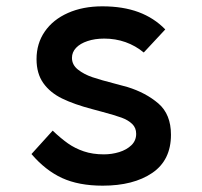

<svg xmlns="http://www.w3.org/2000/svg" viewBox="-20 -580 640 607"><path d="M79.5 -93 146.5 -167Q173 -142 195 -126.5Q217 -111 245 -101.5Q273 -92 308.5 -92Q333.5 -92 357 -99.2Q380.5 -106.5 395.5 -121Q410.5 -135.5 410.5 -157Q410.5 -176 397.8 -188.2Q385 -200.5 364.5 -208Q344 -215.5 303 -226.5L271.5 -235Q214.5 -250 176.5 -268.5Q138.5 -287 117 -317.2Q95.5 -347.5 95.5 -393Q95.5 -442.5 121.5 -480.2Q147.5 -518 194.8 -539Q242 -560 303.5 -560Q368.5 -560 417.8 -541.8Q467 -523.5 502.5 -487L434.5 -414Q408.5 -435.5 376.8 -446.8Q345 -458 309.5 -458Q280 -458 256.8 -450.2Q233.5 -442.5 220.5 -428.8Q207.5 -415 207.5 -397Q207.5 -375 226.5 -360Q245.5 -345 272 -336Q298.5 -327 341.5 -316Q354 -313 382.5 -305Q441 -287 480.8 -252.8Q520.5 -218.5 520.5 -154Q520.5 -73.5 461.2 -33.2Q402 7 304.5 7Q229 7 176.2 -17.2Q123.5 -41.5 79.5 -93Z"/></svg>

Font: JuliaMono Latin
Style: Bold
Weight: 700
Monospace: yes
Designer: cormullion
Foundry: corm
Version: Version 0.038; ttfautohint (v1.8)